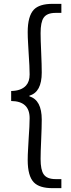

<svg xmlns="http://www.w3.org/2000/svg" viewBox="-20 -809 371 998"><path d="M253 169Q185 169 156 139Q124 106 124 23Q124 -4 126 -35Q127 -54 129 -89Q134 -158 134 -195Q134 -283 38 -284V-336Q90 -337 115 -364Q134 -385 134 -422Q134 -460 129 -531Q127 -565 126 -584Q124 -615 124 -642Q124 -725 156 -759Q185 -789 253 -789H299V-742H269Q224 -742 207 -717Q191 -694 191 -637Q191 -604 194 -538Q197 -472 197 -432Q197 -330 133 -312V-308Q197 -289 197 -187Q197 -148 194 -82Q191 -16 191 17Q191 74 207 97Q224 122 269 122H299V169Z"/></svg>

Font: Noto Sans CJK KR DemiLight
Style: Regular
Weight: 350
Designer: Ryoko NISHIZUKA à€õÀ (kana & ideographs); Paul D. Hunt (Latin, Greek & Cyrillic); Wenlong ZHANG NG  (bopomofo); Sandoll 
Foundry: Adobe Systems Incorporated
Version: Version 1.004 April 21, 2017